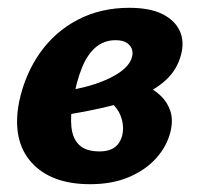

<svg xmlns="http://www.w3.org/2000/svg" viewBox="-20 -458 506 492"><path d="M211 14Q110 14 60 -42.5Q10 -99 29 -197Q44 -268 82.5 -322.5Q121 -377 179.5 -407.5Q238 -438 311 -438Q364 -438 396 -422Q428 -406 440.5 -379Q453 -352 444 -318Q434 -279 404 -252Q374 -225 331.5 -208.5Q289 -192 242 -181.5Q195 -171 151 -164L146 -225Q215 -235 262.5 -258.5Q310 -282 318 -311Q321 -321 318.5 -330.5Q316 -340 306 -347.5Q296 -355 276 -355Q247 -355 225.5 -337Q204 -319 190 -284.5Q176 -250 167 -199Q160 -162 163 -132.5Q166 -103 183 -86.5Q200 -70 235 -70Q250 -70 261.5 -74Q273 -78 281 -87Q289 -96 293 -110Q298 -130 292.5 -151Q287 -172 273 -187Q259 -202 240 -205L316 -252Q336 -247 356.5 -237Q377 -227 393 -211.5Q409 -196 416.5 -173.5Q424 -151 417 -121Q408 -84 381 -53.5Q354 -23 311 -4.5Q268 14 211 14Z"/></svg>

Font: Ysabeau Infant ExtraBold
Style: Italic
Weight: 800
Italic angle: -12°
Designer: Christian Thalmann (Catharsis Fonts)
Version: Version 2.001;gftools[0.9.30]; featfreeze: ss01,ss02,lnum